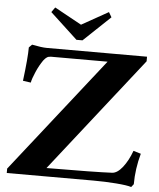

<svg xmlns="http://www.w3.org/2000/svg" viewBox="-59 -927 825 994"><g transform="rotate(5 353.5 -430.0)"><path d="M311.5 -718.3 169.4 -850.1 187.5 -875.5 328.1 -798.3 466.8 -876 481.9 -850.1 342.8 -718.3ZM660.2 16.1Q637.7 8.8 580.3 4.4Q522.9 0 462.4 0H12.2V-22.9L481.9 -619.6H189Q175.8 -619.6 167.5 -614.5Q159.2 -609.4 149.4 -596.7Q130.4 -569.8 114.7 -533.9Q99.1 -498 95.2 -477.1L54.2 -482.9Q69.3 -603 69.3 -657.7L85 -673.3Q135.3 -663.1 162.6 -663.1H683.1V-639.2L214.8 -43.5Q469.2 -44.4 555.7 -48.8Q582.5 -50.3 609.9 -85.2Q637.2 -120.1 655.8 -171.4L694.8 -159.7Q672.4 -79.1 672.4 0.5Z"/></g></svg>

Font: Elstob 8pt
Style: Bold
Weight: 700
Designer: Peter S. Baker
Version: Version 1.015